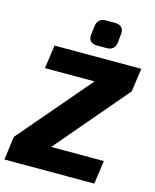

<svg xmlns="http://www.w3.org/2000/svg" viewBox="-138 -989 871 1077"><g transform="rotate(15 298.0 -450.5)"><path d="M330 -752H385C416 -752 434 -768 438 -799L443 -850C447 -884 425 -901 394 -901H342C312 -901 292 -886 288 -855L282 -806C277 -771 294 -752 330 -752ZM603 -690H99L80 -554H368L11 -136L-7 0H515L534 -136H228L584 -554Z"/></g></svg>

Font: Exo 2 Extra Bold
Style: Italic
Weight: 800
Italic angle: -8°
Designer: Natanael Gama
Version: Version 1.001;PS 001.001;hotconv 1.0.88;makeotf.lib2.5.64775